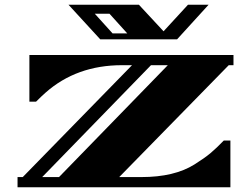

<svg xmlns="http://www.w3.org/2000/svg" viewBox="-20 -790 1059 810"><path d="M965 -515H945L483 -43H577Q715 -43 800 -96Q843 -123 867.5 -143.5Q892 -164 924 -197H952V0H54V-43H76L537 -515H495Q303 -515 172 -399Q155 -384 132 -361H104V-558H965ZM158 -43H229L688 -515H617ZM727 -624H403L269 -770H566L670 -658L773 -770H860ZM455 -649H517L442 -732H380Z"/></svg>

Font: Diplomata SC
Style: Regular
Weight: 400
Width: 7
Designer: Eduardo Rodriguez Tunni
Foundry: Eduardo Rodriguez Tunni
Version: Version 1.001